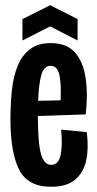

<svg xmlns="http://www.w3.org/2000/svg" viewBox="-20 -704 373 735"><path d="M176 11Q86 11 53 -55Q20 -121 20 -247Q20 -305 25.5 -358Q31 -411 47.5 -451.5Q64 -492 94.5 -515.5Q125 -539 174 -539Q236 -539 267.5 -502.5Q299 -466 308 -404.5Q317 -343 308 -266L125 -260Q125 -156 137 -114.5Q149 -73 176 -73Q204 -73 212 -110.5Q220 -148 214 -208L312 -198Q320 -140 310.5 -92.5Q301 -45 268.5 -17Q236 11 176 11ZM174 -452Q147 -452 137.5 -415Q128 -378 126 -318L212 -320Q215 -385 207 -418.5Q199 -452 174 -452ZM66 -549V-631L172 -684L277 -631V-549L172 -603Z"/></svg>

Font: Bricolage Grotesque 96pt Condensed Medium
Style: Regular
Weight: 500
Width: 3
Designer: Mathieu Triay
Foundry: Atelier Triay
Version: Version 1.001; ttfautohint (v1.8.4.7-5d5b);gftools[0.9.33.de